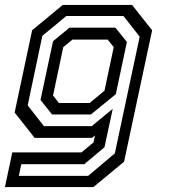

<svg xmlns="http://www.w3.org/2000/svg" viewBox="-40 -560 688 780"><path d="M-20 200 10 59H291L340 18.5L346 -10L334 0H100.5L19.5 -103L90.5 -437L215 -540H496.5L578 -437L464 97L339.5 200ZM36.5 154.5H318L426.5 63L527.5 -411L461.5 -495H229.5L132 -414.5L72.5 -132L138.5 -47.5H332.5L418 -118L384.5 38L302.5 107H46.5ZM171.5 -95 124.5 -154 175.5 -392.5 242 -447.5H429L475.5 -389.5L430.5 -177.5L329.5 -95ZM199.5 -141.5H324L384.5 -191.5L422 -368.5L397.5 -399H254L217 -368.5L175.5 -172Z"/></svg>

Font: Tourney Medium
Style: Italic
Weight: 500
Italic angle: -12°
Version: Version 1.015